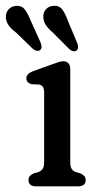

<svg xmlns="http://www.w3.org/2000/svg" viewBox="-76 -656 333 676"><path d="M171.4 -413.1V-85Q171.4 -68.6 176.6 -61.1Q181.7 -53.5 191.4 -50.2L206.9 -45.7Q215.9 -41.4 220.8 -36.2Q225.7 -31 225.7 -21.9Q225.7 -11.3 219 -5.7Q212.2 0 200.1 0H49.5Q38 0 31.1 -5.7Q24.2 -11.3 24.2 -21.9Q24.2 -31 29.1 -36.2Q34 -41.4 43 -45.7L59.1 -50.2Q68.5 -53.5 73.9 -61.1Q79.4 -68.6 79.4 -85V-329.4Q79.4 -343.5 75 -350Q70.7 -356.5 61.6 -358.4L34.3 -359.6Q25.6 -362.5 21.2 -367.6Q16.8 -372.8 16.8 -380.2Q16.8 -388.4 22.4 -394.5Q28.1 -400.7 40.6 -405.5L104.9 -428.5Q119 -433.6 129.4 -437.1Q139.8 -440.5 146.7 -440.5Q158.6 -440.5 165 -433.1Q171.4 -425.6 171.4 -413.1ZM32.6 -582.3 67 -506.3Q69.8 -498.8 70.3 -492Q70.8 -485.2 65.9 -480.3Q60.9 -475.9 54.2 -477.1Q47.4 -478.2 41 -482.9L-19.3 -541.2Q-35.4 -553.3 -44.3 -565Q-53.1 -576.7 -55.3 -591.8Q-57 -608.4 -47.5 -620.9Q-37.9 -633.3 -21.6 -634.9Q-0.3 -637.6 11.3 -622.6Q22.8 -607.5 32.6 -582.3ZM164 -580.5 196 -504.2Q198.9 -496.4 199 -489.7Q199 -482.9 193.9 -478.4Q188.7 -474.4 181.9 -475.7Q175 -476.9 169.3 -481.9L109.7 -541.7Q94.2 -554.6 85.9 -567.1Q77.5 -579.5 76.5 -594.1Q75.3 -610.7 85.3 -622.7Q95.3 -634.6 112.1 -635.4Q133.1 -637.1 144 -621.6Q154.9 -606.1 164 -580.5Z"/></svg>

Font: Fraunces 144pt S100 Black
Style: Regular
Weight: 900
Version: Version 1.000